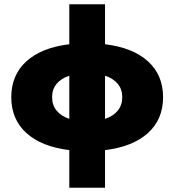

<svg xmlns="http://www.w3.org/2000/svg" viewBox="-20 -730 820 903"><path d="M306 153V-24Q175 -40 104 -104.5Q33 -169 33 -273Q33 -377 104 -441.5Q175 -506 306 -522V-710H474V-522Q605 -506 676 -441.5Q747 -377 747 -273Q747 -169 676 -104.5Q605 -40 474 -24V153ZM225 -273Q225 -236 246 -210Q267 -184 306 -171V-374Q267 -361 246 -335.5Q225 -310 225 -273ZM555 -273Q555 -310 534 -335.5Q513 -361 474 -374V-171Q513 -184 534 -210Q555 -236 555 -273Z"/></svg>

Font: Geist Black
Style: Regular
Weight: 400
Designer: Basement.studio, Andrés Briganti, Mateo Zaragoza
Foundry: Basement.studio, Vercel, Andrés Briganti, Guido Ferreyra, Mateo Zaragoza
Version: Version 1.401